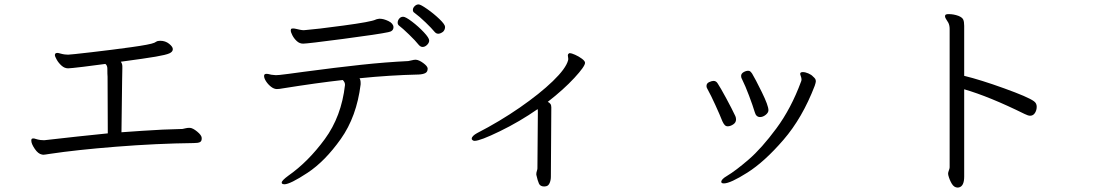

<svg xmlns="http://www.w3.org/2000/svg" viewBox="-20 -790 4960 871"><path d="M859 -141Q690 -139 507.5 -124.5Q325 -110 206 -92Q182 -88 176 -88L170 -89Q153 -92 137.5 -115Q122 -138 122 -152Q122 -159 124.5 -160.5Q127 -162 132 -162Q136 -162 141 -160Q146 -158 152 -157Q163 -154 178 -154H182Q339 -172 469 -185L468 -442Q467 -451 467 -479Q467 -493 458 -500Q416 -494 357.5 -487Q299 -480 289 -480Q273 -480 259.5 -492Q246 -504 237.5 -519Q229 -534 229 -540Q229 -546 234 -549Q236 -550 240 -550Q244 -550 254.5 -547Q265 -544 274 -543L289 -542Q299 -542 394 -553Q489 -564 575.5 -576Q662 -588 680 -596Q683 -597 689 -601Q695 -605 707 -605Q730 -605 747 -591.5Q764 -578 764 -567Q764 -555 748.5 -548Q733 -541 686.5 -533Q640 -525 528 -510Q535 -501 535 -489V-479L534 -425L531 -190Q624 -197 718 -202L808 -205Q813 -206 821.5 -208Q830 -210 837 -210H842Q855 -209 874.5 -193Q894 -177 895 -165V-161Q895 -149 886.5 -145Q878 -141 859 -141Z M1968 -637Q1959 -637 1952 -645Q1938 -662 1910.5 -688.5Q1883 -715 1860 -732Q1853 -736 1853 -745Q1853 -754 1861 -762Q1869 -770 1879 -770Q1888 -770 1918 -749Q1948 -728 1973.5 -703.5Q1999 -679 1999 -668Q1999 -655 1990 -646Q1978 -637 1968 -637ZM1183 -454Q1185 -455 1191 -455Q1195 -455 1211 -451Q1225 -449 1231 -449L1248 -450Q1277 -453 1356 -464Q1506 -484 1617.5 -496Q1729 -508 1832 -513Q1839 -514 1848.5 -516.5Q1858 -519 1864 -519H1867Q1881 -518 1900 -504Q1919 -490 1920 -480V-478Q1920 -464 1909.5 -458.5Q1899 -453 1880 -452Q1748 -449 1611 -435Q1616 -427 1616 -414V-407Q1598 -261 1526 -159.5Q1454 -58 1375 -6Q1296 46 1270 46Q1262 46 1259 42Q1258 41 1258 38Q1258 29 1288 7Q1378 -56 1453.5 -159Q1529 -262 1545 -404V-406Q1545 -417 1535 -427Q1418 -414 1262 -389Q1247 -386 1236 -386Q1223 -386 1209.5 -396.5Q1196 -407 1187 -421Q1178 -435 1178 -445Q1178 -452 1183 -454ZM1303 -660Q1305 -661 1309 -661Q1315 -661 1325.5 -658.5Q1336 -656 1341 -655Q1351 -653 1358 -653L1369 -654Q1411 -657 1537.5 -674Q1664 -691 1684 -701Q1687 -703 1700 -705H1703Q1720 -705 1742 -694.5Q1764 -684 1765 -667Q1765 -648 1741 -644Q1700 -635 1537 -613.5Q1374 -592 1355 -592Q1339 -592 1326.5 -603.5Q1314 -615 1306.5 -629.5Q1299 -644 1299 -652Q1299 -659 1303 -660ZM1809 -714Q1820 -714 1849 -692Q1878 -670 1902.5 -644Q1927 -618 1927 -606Q1927 -596 1917.5 -586.5Q1908 -577 1897 -577Q1888 -577 1880 -586Q1865 -605 1835.5 -633.5Q1806 -662 1790 -674Q1784 -679 1784 -687Q1784 -697 1791 -705.5Q1798 -714 1809 -714Z M2418 -26 2420 -282Q2420 -292 2419 -295Q2337 -238 2247.5 -194.5Q2158 -151 2133 -151Q2126 -151 2121 -157Q2120 -158 2120 -161Q2120 -167 2126.5 -173.5Q2133 -180 2144 -186Q2247 -239 2338 -302Q2429 -365 2488 -422Q2547 -479 2557 -516L2558 -522Q2558 -527 2557 -531Q2556 -535 2556 -538Q2556 -544 2559 -546Q2562 -549 2565 -549Q2572 -549 2589 -541.5Q2606 -534 2620 -523.5Q2634 -513 2634 -505Q2634 -489 2585.5 -436.5Q2537 -384 2465 -328Q2473 -324 2477 -318.5Q2481 -313 2481 -303L2479 12Q2479 27 2473.5 40Q2468 53 2457 55Q2454 56 2449 56Q2431 56 2425 43Q2419 30 2413 3V-1Q2413 -7 2415.5 -14.5Q2418 -22 2418 -26Z M3428 -259Q3410 -259 3404 -281Q3395 -311 3378 -356Q3361 -401 3347 -429Q3342 -437 3342 -445Q3342 -456 3353 -462.5Q3364 -469 3374 -469Q3380 -469 3383.5 -466Q3387 -463 3392 -456Q3406 -433 3436 -372Q3466 -311 3466 -290Q3466 -279 3453.5 -269Q3441 -259 3428 -259ZM3217 -423Q3229 -423 3236 -411Q3248 -393 3274 -345Q3300 -297 3316 -263Q3319 -256 3319 -248Q3319 -234 3306 -225.5Q3293 -217 3281 -217Q3273 -217 3267.5 -223Q3262 -229 3257 -240Q3246 -268 3225 -314Q3204 -360 3191 -383Q3185 -392 3185 -400Q3185 -412 3197 -417.5Q3209 -423 3217 -423ZM3278 8Q3318 -16 3376.5 -66.5Q3435 -117 3502 -207.5Q3569 -298 3614 -420Q3616 -424 3616 -430Q3616 -436 3613 -444Q3610 -452 3610 -455Q3610 -463 3622 -463Q3633 -463 3647 -457Q3661 -451 3668 -443Q3675 -437 3678 -432.5Q3681 -428 3681 -421Q3681 -416 3676 -401Q3620 -255 3534 -155.5Q3448 -56 3370.5 -7Q3293 42 3264 42Q3252 42 3252 35Q3252 23 3278 8Z M4282 -687Q4279 -693 4273 -701.5Q4267 -710 4267 -716Q4267 -719 4268 -721Q4270 -726 4284 -726Q4306 -726 4328 -718Q4345 -711 4349.5 -701.5Q4354 -692 4354 -673V-446Q4428 -428 4536 -389Q4644 -350 4670 -331Q4683 -322 4683 -306Q4683 -290 4675 -277.5Q4667 -265 4653 -265Q4644 -265 4628 -273Q4468 -352 4354 -385V11Q4354 54 4331 60Q4329 61 4325 61Q4308 61 4297.5 43Q4287 25 4282 5Q4281 2 4281 -2Q4281 -8 4284.5 -17Q4288 -26 4288 -31V-659Q4288 -675 4282 -687Z"/></svg>

Font: Iansui 0.93
Style: Regular
Weight: 400
Designer: But Ko / Fontworks Inc.
Foundry: zi-hi.com / Fontworks Inc.
Version: Version 0.931